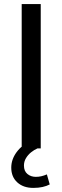

<svg xmlns="http://www.w3.org/2000/svg" viewBox="-20 -725 304 938"><path d="M86 0V-705H179V0ZM143 193Q94 193 64.5 166Q35 139 35 94Q35 54 61 18.5Q87 -17 132 -37L163 0Q147 7 132 19Q117 31 107 47.5Q97 64 97 84Q97 111 114 125Q131 139 155 139Q169 139 182 136Q195 133 209 127L223 176Q208 184 188 188.5Q168 193 143 193Z"/></svg>

Font: Mulish Medium
Style: Regular
Weight: 500
Designer: Vernon Adams
Foundry: Vernon Adams
Version: Version 3.603; ttfautohint (v1.8.3)